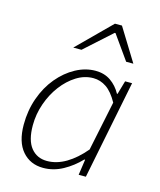

<svg xmlns="http://www.w3.org/2000/svg" viewBox="-111 -809 750 901"><g transform="rotate(15 263.5 -358.5)"><path d="M184 12Q121 12 82.5 -32.5Q44 -77 44 -161Q44 -230 65.5 -290.5Q87 -351 124.5 -396Q162 -441 209 -466.5Q256 -492 305 -492Q348 -492 379 -470.5Q410 -449 429 -414H432L451 -480H485L389 0H354L365 -76H361Q325 -38 279.5 -13Q234 12 184 12ZM193 -24Q240 -24 285.5 -51Q331 -78 373 -128L423 -369Q397 -416 367.5 -436Q338 -456 304 -456Q261 -456 222 -431.5Q183 -407 152.5 -366.5Q122 -326 104 -274.5Q86 -223 86 -169Q86 -96 115 -60Q144 -24 193 -24ZM175 -570 335 -729H369L467 -570H432L349 -687H345L215 -570Z"/></g></svg>

Font: Source Sans 3 Light
Style: Italic
Weight: 300
Italic angle: -11°
Designer: Paul D. Hunt
Foundry: Adobe
Version: Version 3.046;hotconv 1.0.118;makeotfexe 2.5.65603